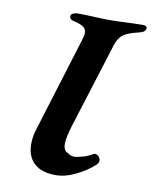

<svg xmlns="http://www.w3.org/2000/svg" viewBox="-77 -713 624 783"><g transform="rotate(10 234.5 -321.5)"><path d="M87 -97Q87 -128 97 -159L218 -551Q224 -569 224 -580Q224 -596 212 -605Q200 -614 173 -620Q151 -624 154 -641Q156 -647 164.5 -650.5Q173 -654 182 -654Q207 -654 253 -652Q295 -650 316 -650Q335 -650 379 -652Q425 -654 451 -654Q461 -654 465.5 -650.5Q470 -647 468 -640Q466 -632 458.5 -627.5Q451 -623 437 -620Q394 -610 376 -596Q358 -582 348 -550L237 -196Q222 -147 222 -121Q222 -92 243 -85Q254 -76 269 -76Q278 -76 300 -82Q318 -85 347 -102Q356 -104 364.5 -96.5Q373 -89 373 -78Q373 -69 366 -62Q337 -34 292 -11.5Q247 11 206 11Q148 11 117.5 -17.5Q87 -46 87 -97Z"/></g></svg>

Font: EB Garamond SemiBold
Style: Italic
Weight: 600
Italic angle: -17.2°
Designer: Georg Duffner and Octavio Pardo
Foundry: Georg Duffner
Version: Version 1.000